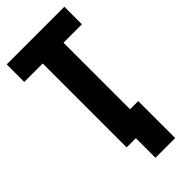

<svg xmlns="http://www.w3.org/2000/svg" viewBox="-267 -763 951 951"><g transform="rotate(-45 208.5 -287.0)"><path d="M200.7 137.2H338.9V-121.6H281.7V-587.9H410.6V-710.9H6.8V-587.9H136.2V0H200.7Z"/></g></svg>

Font: Roboto Flex
Style: wght 700 wdth 25 opsz 34 GRAD 0.00 slnt 0.00 XTRA 468 XOPQ 96 YOPQ 79 YTLC 514 YTUC 712 YTAS 750 YTDE -203.00 YTFI 738
Weight: 700
Width: 1
Designer: Berlow after Robertson
Foundry: Google
Version: Version 3.100